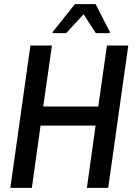

<svg xmlns="http://www.w3.org/2000/svg" viewBox="-20 -908 670 928"><path d="M30 0ZM400 0 442 -301H176L134 0H30L127 -688H231L189 -393H455L497 -688H600L503 0ZM234 -748 235 -754 342 -888H442L511 -754L510 -748H443L384 -839L300 -748Z"/></svg>

Font: Assailand Medium
Style: Italic
Weight: 500
Italic angle: -8°
Designer: Hector Gatti with collaboration of the Omnibus-Type team
Foundry: Omnibus-Type
Version: Version 0.072;October 19, 2019;FontCreator 12.0.0.2547 64-bi